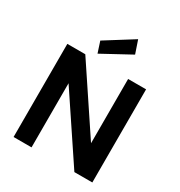

<svg xmlns="http://www.w3.org/2000/svg" viewBox="-217 -1104 1169 1250"><g transform="rotate(30 367.0 -478.5)"><path d="M71 0V-700H206L528 -217V-700H663V0H528L206 -482V0ZM273 -743 246 -826 455 -957 488 -860Z"/></g></svg>

Font: DM Sans 12pt
Style: Bold
Weight: 700
Version: Version 4.004;gftools[0.9.30]